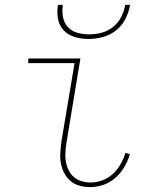

<svg xmlns="http://www.w3.org/2000/svg" viewBox="-20 -760 640 788"><path d="M350 8Q327 8 306 2Q285 -4 269.5 -17Q254 -30 244 -49Q234 -68 230 -89.5Q226 -111 227.5 -133.5Q229 -156 232 -179L286 -501H96V-520H310L253 -176Q250 -156 248.5 -136.5Q247 -117 250 -98.5Q253 -80 261 -63Q269 -46 282.5 -34Q296 -22 314.5 -16.5Q333 -11 353 -11Q376 -11 400.5 -20Q425 -29 443.5 -46.5Q462 -64 475 -86.5Q488 -109 495 -133L513 -127Q505 -100 490.5 -75Q476 -50 454 -30.5Q432 -11 404.5 -1.5Q377 8 350 8ZM343 -600Q314 -600 287 -608Q260 -616 241.5 -635.5Q223 -655 218 -683Q213 -711 218 -740H238Q234 -715 238.5 -690.5Q243 -666 258.5 -649Q274 -632 297.5 -625.5Q321 -619 346 -619Q371 -619 396.5 -625.5Q422 -632 443.5 -649Q465 -666 477.5 -690.5Q490 -715 494 -740H514Q509 -711 495 -683Q481 -655 456.5 -635.5Q432 -616 402 -608Q372 -600 343 -600Z"/></svg>

Font: Iosevka HT Thin Extended
Style: Italic
Weight: 100
Width: 7
Italic angle: -9°
Monospace: yes
Designer: Belleve Invis
Foundry: Belleve Invis
Version: Version 32.3.0; ttfautohint (v1.8.4)